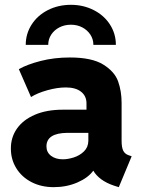

<svg xmlns="http://www.w3.org/2000/svg" viewBox="-20 -773 593 801"><path d="M25.4 -152.3Q24.9 -199.7 50.8 -236.6Q76.7 -273.4 125.7 -294.4Q174.8 -315.4 242.2 -315.4H340.8V-341.8Q340.8 -372.6 318.1 -390.4Q295.4 -408.2 254.9 -408.2Q219.2 -408.2 178 -396.7Q136.7 -385.3 109.4 -368.2L58.6 -484.4Q92.3 -503.9 149.2 -518.6Q206.1 -533.2 271.5 -533.2Q362.8 -533.2 410.4 -503.9Q458 -474.6 472.7 -433.6Q487.3 -392.6 487.3 -343.8V-185.5Q487.3 -158.2 494.1 -144.3Q501 -130.4 517.6 -125L529.3 -121.1L475.6 7.8L457 2Q424.3 -8.8 402.3 -25.1Q380.4 -41.5 369.6 -60.5H368.7Q347.7 -31.2 302.7 -11.7Q257.8 7.8 204.1 7.8Q151.9 7.8 111.1 -13.4Q70.3 -34.7 47.9 -71.3Q25.4 -107.9 25.4 -152.3ZM242.2 -108.4Q263.2 -108.4 287.8 -116.2Q312.5 -124 330.3 -141.4Q348.1 -158.7 348.6 -185.5V-218.8H260.7Q173.8 -217.8 173.8 -162.1Q173.8 -137.7 192.9 -123Q211.9 -108.4 242.2 -108.4ZM463.4 -585.9H369.6Q369.6 -609.4 356.9 -628.7Q344.2 -647.9 323 -658.9Q301.8 -669.9 275.9 -669.9Q249.5 -669.9 228 -658.9Q206.5 -647.9 193.8 -628.7Q181.2 -609.4 181.2 -585.9H87.4Q87.4 -632.3 112.1 -670.7Q136.7 -709 179.9 -731Q223.1 -752.9 275.9 -752.9Q327.6 -752.9 370.8 -731Q414.1 -709 438.7 -670.7Q463.4 -632.3 463.4 -585.9Z"/></svg>

Font: Reddit Sans Fudge ExtraBold
Style: Regular
Weight: 800
Designer: Stephen Hutchings
Foundry: Reddit
Version: Version 1.011